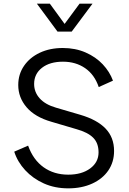

<svg xmlns="http://www.w3.org/2000/svg" viewBox="-20 -1020 708 1052"><path d="M354 12Q280 12 220 -15Q160 -42 118 -87.5Q76 -133 58 -189L134 -222Q162 -144 219 -103.5Q276 -63 354 -63Q428 -63 474 -97Q520 -131 520 -185Q520 -236 490.5 -265.5Q461 -295 400 -312L261 -353Q171 -379 125.5 -432.5Q80 -486 80 -554Q80 -613 111.5 -659Q143 -705 198 -731Q253 -757 324 -757Q393 -757 449 -732.5Q505 -708 543 -667.5Q581 -627 599 -578L521 -543Q498 -611 446.5 -646.5Q395 -682 325 -682Q253 -682 210 -648.5Q167 -615 167 -560Q167 -515 197.5 -481Q228 -447 287 -430L420 -391Q512 -364 558.5 -315.5Q605 -267 605 -193Q605 -132 573.5 -86Q542 -40 485 -14Q428 12 354 12ZM295 -847 182 -1000H253L334 -889L416 -1000H487L373 -847Z"/></svg>

Font: Plus Jakarta Text Light
Style: Regular
Weight: 300
Designer: Gumpita Rahayu
Foundry: Tokotype Studio
Version: Version 1.000